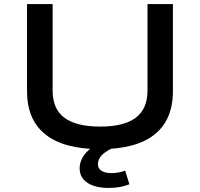

<svg xmlns="http://www.w3.org/2000/svg" viewBox="-20 -725 986 945"><path d="M473 9Q295 9 204 -63Q113 -135 113 -276V-705H239V-280Q239 -188 297.5 -145Q356 -102 473 -102Q590 -102 648 -145.5Q706 -189 706 -280V-705H831V-276Q831 -135 740.5 -63Q650 9 473 9ZM516 200Q448 200 410 174.5Q372 149 372 104Q372 61 405 25Q438 -11 503 -36L543 0Q517 11 498.5 24Q480 37 471 52Q462 67 462 83Q462 104 479.5 115.5Q497 127 529 127Q546 127 562.5 124Q579 121 596 115L617 182Q594 191 569 195.5Q544 200 516 200Z"/></svg>

Font: Nunito Sans 7pt Expanded SemiBold
Style: Regular
Weight: 600
Width: 7
Designer: Vernon Adams
Foundry: Vernon Adams
Version: Version 3.101;gftools[0.9.27]